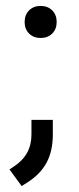

<svg xmlns="http://www.w3.org/2000/svg" viewBox="-20 -495 267 647"><path d="M63 -421Q63 -445 78 -460Q93 -475 117 -475Q141 -475 156 -460Q171 -445 171 -421Q171 -397 156 -382Q141 -367 117 -367Q93 -367 78 -382Q63 -397 63 -421ZM12 76 27 66Q57 46 71.5 19.5Q86 -7 86 -42V-91H158V-42Q158 14 137 53Q116 92 72 120L53 132Z"/></svg>

Font: Bai Jamjuree
Style: Regular
Weight: 400
Designer: Katatrad Aksorn Co.,Ltd.
Foundry: Cadson Demak Co.,Ltd.
Version: Version 1.000; ttfautohint (v1.6)